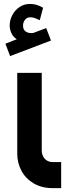

<svg xmlns="http://www.w3.org/2000/svg" viewBox="-20 -973 336 993"><path d="M296.3 -134.9H252.1Q235.4 -134.9 222.5 -142.8Q209.7 -150.7 202.8 -164.7Q195.9 -178.7 195.9 -195.3V-596.3H69.2V-178.6Q69.2 -130.1 91.1 -89.4Q112.9 -48.8 154.5 -24.4Q196.2 0 252.1 0H296.3ZM32.2 -682.9 243.7 -763.4 219 -827.7 152 -802.5Q129 -799.5 113.9 -809.3Q98.7 -819.1 99.2 -841.2Q99.2 -856.9 108.9 -870.2Q118.6 -883.5 135.1 -883.5Q146.7 -883.9 157.1 -880.6Q167.4 -877.2 181.2 -870.8Q182.5 -869.9 183.5 -869.4Q184.8 -868.9 185.7 -868.4L202.8 -932.9Q183.9 -943.6 168.7 -948.1Q153.6 -952.6 135.1 -952.6Q104.4 -952.6 80.6 -936.4Q56.8 -920.2 43.5 -894.5Q30.1 -868.8 30.1 -841.2Q30.1 -820.1 39.6 -800.5Q49.1 -781 66.9 -770L8 -747Z"/></svg>

Font: Arad-VF Thin Dots1
Style: Regular
Weight: 100
Designer: Mohammad Darvishi
Version: Version 1.000;August 30, 2024;FontCreator 15.0.0.2992 64-bit